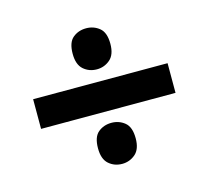

<svg xmlns="http://www.w3.org/2000/svg" viewBox="-78 -687 728 669"><g transform="rotate(-15 286.0 -352.5)"><path d="M43 -299V-406H528V-299ZM285 -108Q257 -108 237 -125.5Q217 -143 217 -182Q217 -223 237 -239.5Q257 -256 285 -256Q312 -256 332.5 -239.5Q353 -223 353 -182Q353 -143 332.5 -125.5Q312 -108 285 -108ZM285 -449Q257 -449 237 -466.5Q217 -484 217 -523Q217 -564 237 -580.5Q257 -597 285 -597Q312 -597 332.5 -580.5Q353 -564 353 -523Q353 -484 332.5 -466.5Q312 -449 285 -449Z"/></g></svg>

Font: Noto Sans Adlam Unjoined
Style: Bold
Weight: 700
Version: Version 3.001